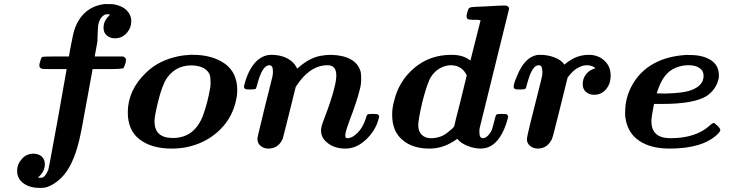

<svg xmlns="http://www.w3.org/2000/svg" viewBox="-20 -721 3599 942"><path d="M166 150 174 151H185Q202 148 217 112Q222 92 240 -9Q255 -86 263 -133Q277 -213 293 -303L307 -382H247Q188 -382 184 -384Q173 -389 173 -400Q173 -407 177 -420Q182 -435 183 -437Q185 -441 189 -442Q195 -444 256 -444H318L319 -446Q319 -456 338 -548Q352 -614 392 -654Q431 -693 492 -701H503Q534 -701 538 -700Q580 -692 601 -671Q624 -648 624 -617Q624 -584 601 -558Q577 -533 544 -533Q520 -533 504 -547Q488 -560 488 -585Q488 -617 513 -642L520 -650Q513 -650 509 -651Q500 -651 494 -649Q473 -638 465 -611Q460 -596 459 -554L458 -518L452 -484L445 -447V-444H584Q598 -438 598 -427Q598 -411 586 -387Q579 -382 505 -382H434V-380Q426 -337 411 -254Q378 -69 368 -30Q337 97 280 152Q245 187 203 199Q191 201 175 201Q127 201 96 179Q64 156 64 117Q64 84 88 58Q110 33 145 33Q168 33 185 47Q200 62 200 84Q200 122 166 150Z M665 -37Q607 -82 607 -169Q607 -278 695 -363Q758 -426 860 -446Q888 -451 904 -451L912 -452H927Q1022 -452 1084 -408Q1144 -364 1144 -279Q1144 -249 1135 -216Q1114 -133 1048 -74Q983 -16 891 2Q858 8 822 8Q724 8 665 -37ZM828 -44Q935 -44 977 -157Q1000 -221 1012 -295Q1013 -299 1013 -317Q1013 -343 1009 -354Q1004 -367 993 -377Q967 -400 917 -400Q843 -400 799 -338Q775 -303 755 -220Q738 -150 738 -126Q738 -44 828 -44Z M1243 -39Q1243 -49 1262 -124Q1284 -217 1299 -274L1317 -347Q1319 -357 1319 -372Q1319 -401 1302 -401Q1266 -401 1242 -306Q1237 -287 1234 -285Q1229 -282 1208 -282Q1188 -282 1184 -284Q1177 -288 1177 -296V-298Q1177 -299 1178 -301Q1179 -303 1179 -304Q1180 -306 1180 -310Q1202 -390 1246 -428Q1276 -452 1312 -452Q1354 -452 1387 -436Q1420 -419 1434 -392L1438 -384L1446 -391Q1499 -437 1552 -447Q1577 -452 1607 -452Q1729 -447 1750 -367Q1752 -353 1752 -334Q1752 -305 1745 -281Q1732 -227 1694 -127Q1674 -73 1674 -57Q1674 -43 1683 -43Q1709 -43 1735 -70Q1760 -95 1774 -138Q1779 -156 1783 -159Q1787 -162 1803 -162H1809Q1829 -162 1833 -160Q1840 -156 1840 -148Q1840 -144 1831 -117Q1812 -68 1769 -30Q1725 8 1675 8Q1615 8 1580 -26Q1555 -48 1555 -82Q1555 -100 1570 -137Q1607 -233 1621 -292Q1630 -328 1630 -351Q1630 -401 1587 -401Q1540 -401 1499 -371Q1466 -347 1438 -305L1431 -295L1400 -170Q1391 -134 1383 -102Q1375 -70 1371 -55.5Q1367 -41 1367 -40Q1346 8 1296 8Q1275 8 1259 -5Q1243 -18 1243 -39Z M1954 -35Q1904 -77 1904 -158Q1904 -193 1914 -227Q1937 -324 2013 -388Q2089 -452 2195 -452Q2250 -452 2282 -428L2288 -424Q2297 -457 2313 -523L2338 -622H2334Q2332 -622 2329 -623Q2323 -623 2319 -624H2307H2296Q2289 -624 2286 -625H2281Q2269 -628 2269 -642Q2269 -649 2273 -662Q2278 -677 2279 -679Q2285 -685 2294 -686Q2299 -687 2370 -690Q2435 -694 2457 -694Q2475 -694 2478 -679L2333 -91Q2332 -88 2332 -72Q2332 -43 2349 -43Q2364 -43 2378 -60Q2392 -76 2396 -93Q2402 -114 2407 -134Q2411 -154 2416 -159Q2420 -162 2437 -162H2442Q2462 -162 2466 -160Q2473 -156 2473 -148Q2473 -144 2464 -115Q2428 -8 2359 6Q2343 8 2340 8Q2305 8 2272 -6Q2238 -20 2224 -40Q2158 8 2088 8Q2003 8 1954 -35ZM2270 -351Q2247 -401 2190 -401Q2179 -401 2161 -396Q2111 -379 2087 -330Q2070 -291 2052 -220Q2032 -134 2032 -106Q2032 -77 2049 -60Q2066 -43 2094 -43Q2142 -43 2176 -71Q2184 -77 2198 -89Q2209 -100 2209 -103Q2209 -108 2240 -228Z M2565 -39Q2565 -47 2582 -117Q2601 -193 2618 -260Q2636 -330 2640 -351Q2641 -355 2641 -369Q2641 -401 2624 -401Q2618 -401 2611 -398Q2586 -385 2566 -310Q2562 -290 2558 -286Q2554 -282 2536 -282H2531Q2511 -282 2507 -284Q2500 -288 2500 -296Q2500 -310 2517 -349Q2553 -439 2614 -451Q2617 -452 2630 -452Q2668 -452 2701 -439Q2735 -426 2749 -404L2758 -411Q2808 -452 2869 -452Q2915 -452 2946 -423Q2976 -395 2976 -350Q2976 -310 2954 -284Q2932 -256 2894 -256Q2871 -256 2855 -270Q2839 -283 2839 -308Q2839 -343 2865 -367Q2878 -379 2900 -386Q2900 -390 2886 -396Q2873 -401 2861 -401Q2839 -401 2819 -390Q2795 -380 2765 -341L2728 -192Q2692 -46 2688 -39Q2665 8 2618 8Q2597 8 2581 -5Q2565 -18 2565 -39Z M3269 -43Q3394 -43 3462 -105Q3477 -120 3485 -117Q3514 -94 3514 -83Q3514 -76 3502 -64Q3429 8 3265 8Q3172 8 3115 -31Q3058 -70 3048 -146Q3047 -150 3047 -169Q3047 -260 3101 -334Q3180 -439 3340 -451Q3344 -452 3368 -451Q3428 -451 3468 -426Q3507 -400 3507 -352Q3507 -339 3506 -336Q3494 -282 3447 -250Q3385 -211 3227 -211H3189Q3189 -208 3186 -197Q3176 -147 3176 -126Q3176 -43 3269 -43ZM3411 -388Q3391 -401 3359 -401Q3309 -401 3269 -374Q3230 -346 3207 -278L3202 -263Q3215 -262 3242 -262Q3333 -264 3369 -278Q3432 -300 3432 -349Q3432 -374 3411 -388Z"/></svg>

Font: KaTeX_Math
Style: Bold Italic
Weight: 700
Version: Version